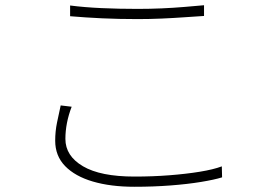

<svg xmlns="http://www.w3.org/2000/svg" viewBox="-20 -703 1040 734"><path d="M248 -682Q302 -675 368 -672Q434 -669 506 -669Q553 -669 598.5 -671Q644 -673 685 -676.5Q726 -680 760 -683V-642Q727 -640 685 -637Q643 -634 597.5 -632Q552 -630 506 -630Q434 -630 370 -633Q306 -636 248 -641ZM254 -295Q242 -264 236 -233Q230 -202 230 -172Q230 -107 297 -67.5Q364 -28 494 -28Q564 -28 628 -33Q692 -38 744 -46.5Q796 -55 828 -67L829 -25Q800 -16 748.5 -7.5Q697 1 631.5 6Q566 11 494 11Q403 11 335 -9Q267 -29 229 -68Q191 -107 191 -165Q191 -201 198 -234.5Q205 -268 212 -300Z"/></svg>

Font: Noto Sans JP ExtraLight
Style: Regular
Weight: 250
Designer: Ryoko NISHIZUKA  (kana, bopomofo & ideographs); Paul D. Hunt (Latin, Greek & Cyrillic); Sandoll Communications , Soo-you
Foundry: Adobe
Version: Version 2.004-H2;hotconv 1.0.118;makeotfexe 2.5.65603